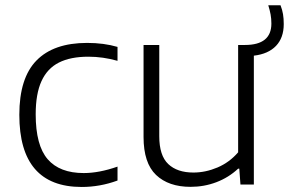

<svg xmlns="http://www.w3.org/2000/svg" viewBox="-20 -716 1121 745"><path d="M55 -270.5Q55 -413.5 121.8 -481.5Q188.5 -549.5 318 -549.5Q383 -549.5 436 -534V-480Q379.5 -496 323 -496Q253.5 -496 208.5 -473.2Q163.5 -450.5 141 -401.2Q118.5 -352 118.5 -272.5Q118.5 -152 165 -98.2Q211.5 -44.5 305 -44.5Q364.5 -44.5 436 -69.5V-15.5Q368 9.5 297 9.5Q55 9.5 55 -270.5Z M965 -500V0H913L908.5 -61.5H904Q867 -27 819.5 -9Q772 9 719.5 9Q634 9 585.5 -37.2Q537 -83.5 537 -184.5V-541.5H598V-187.5Q598 -112.5 632.8 -79.5Q667.5 -46.5 730.5 -46.5Q777.5 -46.5 824 -66.2Q870.5 -86 904 -125V-541.5H930.5Q1033 -541.5 1033 -624.5Q1033 -643.5 1030 -659.8Q1027 -676 1021 -695.5H1068.5Q1075.5 -677.5 1078.2 -660.8Q1081 -644 1081 -622.5Q1081 -569.5 1051 -538Q1021 -506.5 965 -500Z"/></svg>

Font: Encode Sans Semi Expanded Light
Style: Regular
Weight: 300
Width: 6
Designer: Multiple Designers
Foundry: Impallari Type
Version: Version 2.000